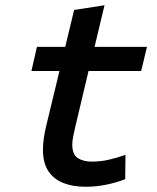

<svg xmlns="http://www.w3.org/2000/svg" viewBox="-20 -701 600 733"><path d="M307 12Q258 12 221.5 -2.5Q185 -17 164.5 -48Q144 -79 144 -129Q144 -151 147.5 -175Q151 -199 157 -223L207 -430H100L121 -522H229L263 -663L379 -681L341 -522H541L519 -430H318L267 -215Q263 -197 259.5 -180.5Q256 -164 256 -149Q256 -111 277 -97.5Q298 -84 331 -84Q364 -84 396.5 -91.5Q429 -99 459 -110L458 -17Q425 -4 386 4Q347 12 307 12Z"/></svg>

Font: Ubuntu Sans Mono Medium
Style: Italic
Weight: 500
Italic angle: -13.5°
Monospace: yes
Designer: Dalton Maag Ltd
Foundry: Dalton Maag Ltd
Version: Version 1.006